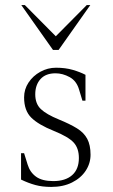

<svg xmlns="http://www.w3.org/2000/svg" viewBox="-20 -727 445 757"><path d="M182 10Q147 10 119.5 2.5Q92 -5 63 -19V-123H75L89 -78Q98 -48 122 -30.5Q146 -13 190 -13Q238 -13 264.5 -36.5Q291 -60 291 -104Q291 -143 270 -165.5Q249 -188 192 -211Q132 -235 103.5 -263Q75 -291 75 -343Q75 -375 92.5 -401.5Q110 -428 139 -444Q168 -460 201 -460Q238 -460 267 -451.5Q296 -443 317 -432V-330H305L292 -373Q282 -408 254.5 -423Q227 -438 199 -438Q160 -438 139.5 -415Q119 -392 119 -355Q119 -318 141 -297Q163 -276 212 -256Q256 -238 283.5 -221Q311 -204 324 -179.5Q337 -155 337 -117Q337 -83 318 -54Q299 -25 264 -7.5Q229 10 182 10ZM189 -530 64 -707H78L200 -584L322 -707H336L211 -530Z"/></svg>

Font: Spectral ExtraLight
Style: Regular
Weight: 275
Designer: Jean-Baptiste Levee
Foundry: Production Type
Version: Version 2.001